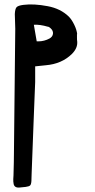

<svg xmlns="http://www.w3.org/2000/svg" viewBox="-20 -832 428 868"><path d="M66 16Q42 17 41 -6Q40 -6 40 -22L41 -39Q43 -105 43 -138L49 -702Q49 -713 48 -735Q47 -757 47 -768Q48 -792 55 -799.5Q62 -807 86 -810Q133 -816 196 -804Q254 -793 291 -757Q304 -744 315.5 -720.5Q327 -697 329 -677L328 -678Q328 -672 328 -661Q328 -650 329 -645Q332 -615 305 -588Q259 -543 187 -537Q179 -536 139 -532Q139 -524 139 -509Q139 -494 139 -482.5Q139 -471 139 -461Q138 -432 135.5 -373Q133 -314 132 -284L123 -47Q123 -25 122 -14Q121 2 116 6.5Q111 11 96 13ZM146 -645H153Q180 -645 204 -658Q218 -666 219.5 -679.5Q221 -693 209 -704Q203 -710 196 -712L197 -711Q160 -722 133 -720Z"/></svg>

Font: Because We Connect
Style: Regular
Weight: 400
Designer: Liz Wetzel, Aaron Williamson, Russ McMullin
Foundry: Red Hat
Version: Version 1.000